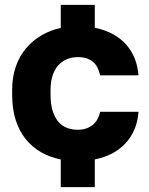

<svg xmlns="http://www.w3.org/2000/svg" viewBox="-20 -650 615 790"><path d="M230 120V6Q185 -3 148.5 -24Q112 -45 85.5 -78Q59 -111 44.5 -156.5Q30 -202 30 -260V-280Q30 -333 45 -376Q60 -419 87 -451Q114 -483 150.5 -504.5Q187 -526 230 -535V-630H370V-536Q413 -527 445.5 -509Q478 -491 500.5 -465Q523 -439 535 -407.5Q547 -376 550 -340H392Q388 -358 381 -372Q374 -386 362.5 -395.5Q351 -405 336 -410Q321 -415 300 -415Q276 -415 255.5 -406.5Q235 -398 220 -381.5Q205 -365 196.5 -339.5Q188 -314 188 -280V-260Q188 -223 196 -196Q204 -169 218.5 -151Q233 -133 254 -124.5Q275 -116 300 -116Q335 -116 359.5 -134.5Q384 -153 392 -190H550Q544 -112 497 -61Q450 -10 370 6V120Z"/></svg>

Font: Golos Text VF
Style: Regular
Weight: 400
Designer: A.Korolkova, Vitaly Kuzmin
Foundry: ParaType Ltd
Version: Version 2.003